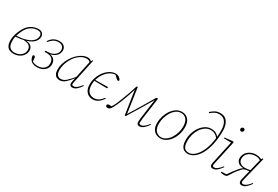

<svg xmlns="http://www.w3.org/2000/svg" viewBox="63 -1771 4060 2807"><g transform="rotate(30 2092.5 -367.0)"><path d="M170 -382Q151 -359 132 -319Q113 -279 100 -235Q190 -240 248.5 -257Q307 -274 340.5 -298Q374 -322 387.5 -349Q401 -376 401 -401Q401 -433 382.5 -448Q364 -463 332 -463Q286 -463 244 -442.5Q202 -422 170 -382ZM190 14Q155 14 125 0.5Q95 -13 77 -47Q59 -81 59 -140Q59 -188 74 -236.5Q89 -285 109.5 -325.5Q130 -366 148 -389Q187 -438 236.5 -460.5Q286 -483 336 -483Q375 -483 400 -462Q425 -441 425 -400Q425 -357 388 -314Q351 -271 262 -244Q323 -240 350 -212Q377 -184 377 -143Q377 -101 354 -65.5Q331 -30 289 -8Q247 14 190 14ZM87 -148Q87 -68 117 -37.5Q147 -7 194 -7Q238 -7 273.5 -23.5Q309 -40 330 -69.5Q351 -99 351 -138Q351 -178 327 -203Q303 -228 229 -234L236 -237Q206 -230 171.5 -224.5Q137 -219 96 -217Q87 -181 87 -148Z M587 13Q529 13 494 -14Q459 -41 451 -102Q457 -116 470 -116Q478 -116 485 -109.5Q492 -103 493 -90L499 -31Q520 -18 540 -12.5Q560 -7 591 -7Q653 -7 693 -40Q733 -73 733 -128Q733 -238 611 -238H576L580 -259H613Q660 -259 696.5 -275Q733 -291 754 -318.5Q775 -346 775 -381Q775 -421 750 -442Q725 -463 681 -463Q637 -463 602.5 -441.5Q568 -420 535 -380L524 -388Q556 -438 596 -460.5Q636 -483 691 -483Q741 -483 770 -456.5Q799 -430 799 -388Q799 -336 763 -298.5Q727 -261 663 -247Q713 -239 737.5 -208Q762 -177 762 -131Q762 -94 742 -61Q722 -28 683 -7.5Q644 13 587 13Z M897 -123Q897 -62 919.5 -37Q942 -12 976 -12Q1024 -12 1067 -51Q1110 -90 1161 -152L1221 -437Q1208 -450 1194 -455Q1180 -460 1163 -460Q1120 -460 1080.5 -440Q1041 -420 1009 -387Q975 -353 950 -308.5Q925 -264 911 -216Q897 -168 897 -123ZM969 13Q943 13 920 1Q897 -11 883 -39Q869 -67 869 -116Q869 -166 885.5 -217.5Q902 -269 931.5 -316.5Q961 -364 999 -401.5Q1037 -439 1080.5 -461Q1124 -483 1168 -483Q1208 -483 1231 -457L1248 -483L1256 -477L1176 -99Q1173 -85 1169 -68Q1165 -51 1165 -35Q1165 -22 1173.5 -17.5Q1182 -13 1195 -13Q1222 -13 1252.5 -37.5Q1283 -62 1311 -101L1322 -92Q1292 -46 1258 -16.5Q1224 13 1183 13Q1164 13 1151.5 1Q1139 -11 1139 -32Q1139 -49 1142 -62.5Q1145 -76 1150 -99L1156 -127Q1113 -69 1067.5 -28Q1022 13 969 13Z M1527 13Q1490 13 1457.5 -5Q1425 -23 1404.5 -61Q1384 -99 1384 -159Q1384 -222 1405.5 -280Q1427 -338 1463.5 -384Q1500 -430 1545.5 -456.5Q1591 -483 1639 -483Q1674 -483 1700 -463.5Q1726 -444 1732 -425Q1733 -418 1727 -413Q1721 -408 1715 -408Q1708 -408 1702.5 -411.5Q1697 -415 1686 -425L1642 -467Q1590 -464 1545.5 -433Q1501 -402 1469.5 -354.5Q1438 -307 1423 -252L1638 -255L1634 -232L1418 -235Q1415 -219 1413 -202.5Q1411 -186 1411 -169Q1411 -90 1444.5 -51Q1478 -12 1536 -12Q1580 -12 1615.5 -35Q1651 -58 1682 -100L1693 -92Q1661 -43 1620.5 -15Q1580 13 1527 13Z M1782 13Q1769 13 1758.5 5.5Q1748 -2 1748 -18Q1750 -28 1761.5 -34Q1773 -40 1787 -40Q1808 -40 1820 -36Q1842 -65 1861 -107Q1880 -149 1901 -204Q1927 -269 1950.5 -337.5Q1974 -406 1994 -470L2007 -476L2014 -470L2075 -53Q2138 -155 2201 -259.5Q2264 -364 2325 -470L2345 -477L2355 -470L2304 -104Q2299 -66 2299 -39Q2299 -13 2329 -13Q2355 -13 2385 -36.5Q2415 -60 2446 -100L2456 -92Q2425 -47 2391 -17Q2357 13 2318 13Q2298 13 2285.5 1Q2273 -11 2273 -33Q2273 -50 2273.5 -63Q2274 -76 2278 -104L2323 -432Q2263 -328 2201 -225.5Q2139 -123 2075 -20L2061 -15L2056 -19L1995 -418Q1979 -365 1961 -309.5Q1943 -254 1920 -197Q1895 -136 1875.5 -93Q1856 -50 1834 -17Q1824 -2 1810 5.5Q1796 13 1782 13Z M2669 13Q2635 13 2600.5 -3.5Q2566 -20 2543 -58.5Q2520 -97 2520 -161Q2520 -218 2537.5 -275Q2555 -332 2587 -379Q2619 -426 2662 -454.5Q2705 -483 2757 -483Q2797 -483 2830.5 -465Q2864 -447 2885 -408.5Q2906 -370 2906 -306Q2906 -243 2888 -186Q2870 -129 2837.5 -84Q2805 -39 2762 -13Q2719 13 2669 13ZM2672 -7Q2716 -7 2753.5 -33.5Q2791 -60 2819 -103Q2847 -146 2862.5 -197Q2878 -248 2878 -298Q2878 -384 2844 -423.5Q2810 -463 2756 -463Q2709 -463 2671 -435.5Q2633 -408 2605.5 -364Q2578 -320 2563 -268Q2548 -216 2548 -166Q2548 -84 2584.5 -45.5Q2621 -7 2672 -7Z M3035 -166Q3035 -104 3047.5 -70.5Q3060 -37 3083 -24.5Q3106 -12 3135 -12Q3188 -12 3238 -57Q3288 -102 3326 -188Q3364 -274 3379 -397Q3357 -430 3325.5 -446.5Q3294 -463 3256 -463Q3206 -463 3165 -435.5Q3124 -408 3095 -364Q3066 -320 3050.5 -268Q3035 -216 3035 -166ZM3130 8Q3095 8 3067 -8Q3039 -24 3023 -61Q3007 -98 3007 -161Q3007 -218 3025 -275Q3043 -332 3076.5 -379Q3110 -426 3155 -454.5Q3200 -483 3254 -483Q3298 -483 3330 -467Q3362 -451 3382 -424Q3384 -450 3385.5 -477.5Q3387 -505 3387 -534Q3387 -622 3351.5 -674Q3316 -726 3244 -726Q3207 -726 3176 -710.5Q3145 -695 3107 -663L3096 -677Q3134 -711 3169.5 -729.5Q3205 -748 3257 -748Q3334 -748 3373 -690Q3412 -632 3412 -543Q3412 -411 3389 -308.5Q3366 -206 3326 -135.5Q3286 -65 3235.5 -28.5Q3185 8 3130 8Z M3512 -28Q3512 -48 3515.5 -62Q3519 -76 3524 -99L3600 -452L3476 -454L3479 -468L3619 -483L3632 -473L3550 -99Q3547 -85 3543 -68.5Q3539 -52 3539 -38Q3539 -13 3568 -13Q3594 -13 3624 -36.5Q3654 -60 3685 -100L3695 -92Q3664 -47 3629.5 -17Q3595 13 3554 13Q3536 13 3524 1.5Q3512 -10 3512 -28ZM3647 -666Q3636 -666 3627 -673Q3618 -680 3618 -694Q3618 -711 3629 -720Q3640 -729 3651 -729Q3663 -729 3671.5 -722Q3680 -715 3680 -702Q3680 -685 3669 -675.5Q3658 -666 3647 -666Z M3849 -324Q3849 -280 3880 -256.5Q3911 -233 3958 -233Q3978 -233 4001.5 -236.5Q4025 -240 4047 -244L4055 -276Q4065 -317 4075 -357.5Q4085 -398 4095 -438Q4074 -452 4054.5 -457Q4035 -462 4003 -462Q3968 -462 3932.5 -447Q3897 -432 3873 -401.5Q3849 -371 3849 -324ZM3689 0 3692 -14 3774 -16Q3806 -63 3832 -98.5Q3858 -134 3891 -172Q3908 -190 3920 -200Q3932 -210 3944 -217Q3880 -221 3851 -249.5Q3822 -278 3822 -317Q3822 -368 3848.5 -405.5Q3875 -443 3917.5 -463Q3960 -483 4006 -483Q4040 -483 4060 -477.5Q4080 -472 4102 -461L4116 -483L4130 -477L4037 -99Q4033 -82 4029.5 -66.5Q4026 -51 4026 -39Q4026 -13 4056 -13Q4082 -13 4112 -36.5Q4142 -60 4173 -100L4183 -92Q4152 -47 4118 -17Q4084 13 4045 13Q4024 13 4011.5 1Q3999 -11 3999 -33Q3999 -49 4001.5 -60Q4004 -71 4011 -99L4042 -223L4001 -218Q3977 -215 3964.5 -210Q3952 -205 3943 -197Q3934 -189 3921 -175Q3880 -132 3855 -94Q3830 -56 3803 -13Q3794 1 3781 5.5Q3768 10 3747 10Q3711 10 3689 0Z"/></g></svg>

Font: Source Serif Pro ExtraLight
Style: Italic
Weight: 200
Italic angle: -12°
Designer: Frank Grießhammer
Foundry: Adobe Systems Incorporated
Version: Version 3.001;hotconv 1.0.111;makeotfexe 2.5.65597